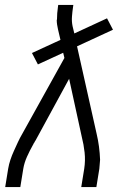

<svg xmlns="http://www.w3.org/2000/svg" viewBox="-20 -755 540 775"><path d="M1 0 13 -74Q16 -92 22 -110Q28 -128 36 -145.5Q44 -163 52 -180.5Q60 -198 70 -215L240 -521L235 -542L133 -495L109 -541L224 -594L214 -637Q212 -646 210.5 -655.5Q209 -665 209 -675L210 -676Q210 -688 211 -701.5Q212 -715 214 -728L215 -735H276L275 -728Q272 -708 270.5 -688Q269 -668 273 -649L280 -620L412 -681L436 -635L291 -568L370 -215Q376 -190 379.5 -163.5Q383 -137 384 -110Q383 -101 382.5 -92Q382 -83 381 -74L369 0H308L320 -74Q325 -107 321.5 -139.5Q318 -172 310 -203L259 -437L124 -189Q123 -187 121.5 -185Q120 -183 119 -181V-180Q117 -178 116 -176Q115 -174 114 -172V-171L113 -170Q100 -147 89 -122.5Q78 -98 74 -74L62 0Z"/></svg>

Font: Iosevka Term Curly Light
Style: Italic
Weight: 300
Italic angle: -9°
Designer: Belleve Invis
Foundry: Belleve Invis
Version: Version 32.3.0